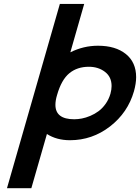

<svg xmlns="http://www.w3.org/2000/svg" viewBox="-20 -714 724 993"><path d="M439.5 -368.7Q379.4 -368.7 338.6 -335.2Q297.9 -301.8 275.4 -223.6Q266.6 -194.8 266.6 -171.9Q266.6 -97.2 363.8 -97.2Q382.8 -97.2 403.3 -101.1Q423.8 -105 447 -114.7Q470.2 -124.5 490 -139.2Q509.8 -153.8 526.4 -177.2Q543 -200.7 551.3 -229.5Q557.1 -251 557.1 -269Q557.1 -316.4 522.7 -342.5Q488.3 -368.7 439.5 -368.7ZM486.8 -477.5Q577.6 -477.5 630.9 -434.6Q684.1 -391.6 684.1 -314.9Q684.1 -282.7 672.9 -242.2Q641.1 -131.3 549.1 -60.1Q457 11.2 341.8 11.2Q272.9 11.2 222.7 -21L142.1 259.3H16.1L289.6 -693.8H415.5L343.8 -443.4Q411.6 -477.5 486.8 -477.5Z"/></svg>

Font: Cantarell
Style: Bold Italic
Weight: 700
Italic angle: -16°
Designer: Dave Crossland
Version: Version 1.004